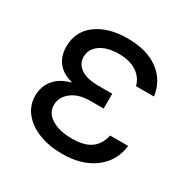

<svg xmlns="http://www.w3.org/2000/svg" viewBox="-131 -679 807 813"><g transform="rotate(30 272.0 -272.0)"><path d="M329.5 -284.1V-244.3H264.2Q206.7 -244.3 172.9 -217.5Q139.2 -190.7 139.2 -152Q139.2 -113.6 176.5 -90.2Q213.8 -66.8 275.6 -66.8Q335.2 -66.8 367.5 -89.5Q399.9 -112.2 410.5 -159.1H498.6Q489.7 -82 429 -36Q368.3 9.9 271.3 9.9Q208.1 9.9 158.2 -9.8Q108.3 -29.5 79.7 -65Q51.1 -100.5 51.1 -147.7Q51.1 -170.1 59.8 -194.4Q68.5 -218.8 91.8 -239.7Q115.1 -260.7 158.4 -272.7Q117.9 -284.1 96.9 -303.8Q76 -323.5 68.5 -346.8Q61.1 -370 61.1 -392Q61.1 -467.7 119 -510.1Q176.8 -552.6 269.9 -552.6Q363.3 -552.6 420.8 -510.8Q478.3 -469.1 488.6 -394.9H400.6Q391.7 -431.8 358.3 -454.5Q324.9 -477.3 269.9 -477.3Q213.8 -477.3 180 -453.7Q146.3 -430 146.3 -392Q146.3 -358 175.6 -337.4Q204.9 -316.8 264.2 -316.8H329.5Z"/></g></svg>

Font: Inter Zeller
Style: Regular
Weight: 400
Designer: Rasmus Andersson; Joe Bland
Foundry: zeller
Version: Version 3.015;git-dec3a8cb1